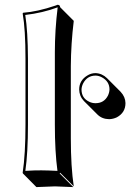

<svg xmlns="http://www.w3.org/2000/svg" viewBox="-20 -718 541 798"><path d="M433.6 -222.7Q404.3 -223.1 385.3 -241.7L328.6 -298.3Q309.6 -318.4 309.1 -346.2Q309.1 -383.3 342.3 -403.8Q358.4 -414.1 377 -414.1Q404.3 -413.1 424.8 -393.1L481.4 -336.4Q501 -315.4 501.5 -289.6Q501.5 -250 465.8 -230.5Q450.2 -223.1 433.6 -222.7ZM85.9 -200.2V-474.1Q85.9 -595.7 74.2 -662.1L76.2 -665Q135.7 -669.4 210.4 -694.8Q215.8 -696.8 219.2 -698.2Q224.6 -697.8 227.5 -695.3Q230 -691.9 230 -688L286.6 -631.3Q274.9 -535.2 274.4 -443.4V-143.6Q274.4 -23.9 286.6 56.6L230 0L228 2.9L284.7 59.6Q283.2 59.6 208.5 56.6L131.3 59.6L75.2 2.9L74.2 0Q85.9 -76.7 85.9 -200.2ZM96.2 -200.2Q96.2 -83 85.4 -7.8Q124 -10.3 151.9 -10Q179.7 -9.8 218.8 -7.8Q208 -87.4 208 -200.2V-500Q208 -593.3 219.7 -687.5Q156.7 -664.1 85 -655.8Q95.7 -587.4 96.2 -474.1ZM377 -289.1Q412.6 -289.1 428.7 -320.8Q434.6 -333.5 435.1 -346.2Q435.1 -379.9 402.8 -397Q389.6 -403.8 377 -403.8Q343.3 -403.8 326.2 -372.6Q319.3 -359.4 318.8 -346.2Q318.8 -310.1 351.1 -294.9Q363.3 -289.1 377 -289.1Z"/></svg>

Font: Linux Biolinum Shadow O
Style: Bold
Weight: 700
Designer: Philipp H. Poll
Foundry: Philipp H. Poll
Version: Version 0.9.2